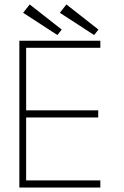

<svg xmlns="http://www.w3.org/2000/svg" viewBox="-20 -843 558 863"><path d="M403 -685.5 249 -785.5 278.5 -823 422.5 -710ZM238 -685.5 84 -785.5 113.5 -823 257.5 -710ZM67 -660H431V-628H97.5V-347H421.5V-315H97.5V-32H431V0H67Z"/></svg>

Font: League Spartan ExtraLight
Style: Regular
Weight: 200
Foundry: The League of Moveable Type
Version: Version 2.002